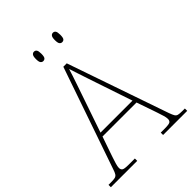

<svg xmlns="http://www.w3.org/2000/svg" viewBox="-256 -1028 1154 1154"><g transform="rotate(-45 320.5 -451.5)"><path d="M-4 0V-20H18Q41 -20 52 -23Q63 -26 69.5 -36Q76 -46 83 -68L306 -714H335L558 -68Q566 -46 572 -36Q578 -26 589 -23Q600 -20 623 -20H645V0H440V-20H474Q512 -20 520.5 -27Q529 -34 529 -48Q529 -60 523 -80Q517 -100 510.5 -119Q504 -138 501 -147L465 -251H176L140 -147Q137 -138 130.5 -119Q124 -100 118 -80Q112 -60 112 -48Q112 -34 121 -27Q130 -20 167 -20H220V0ZM184 -276H456L379 -505Q370 -532 359 -564.5Q348 -597 338 -628Q328 -659 321 -680Q317 -665 306.5 -634Q296 -603 285 -570.5Q274 -538 266 -515ZM406 -823Q396 -823 389.5 -831Q383 -839 383 -863Q383 -886 389.5 -894.5Q396 -903 406 -903Q417 -903 423 -894.5Q429 -886 429 -863Q429 -839 423 -831Q417 -823 406 -823ZM245 -823Q235 -823 228.5 -831Q222 -839 222 -863Q222 -886 228.5 -894.5Q235 -903 245 -903Q256 -903 262 -894.5Q268 -886 268 -863Q268 -839 262 -831Q256 -823 245 -823Z"/></g></svg>

Font: Noto Serif Thin
Style: Regular
Weight: 100
Designer: Monotype Design Team
Foundry: Monotype Imaging Inc.
Version: Version 2.015